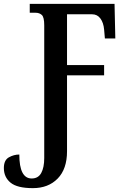

<svg xmlns="http://www.w3.org/2000/svg" viewBox="-21 -734 646 994"><path d="M149 240Q68 240 33.5 211.5Q-1 183 -1 136Q-1 95 25 80.5Q51 66 79 66Q79 190 143 190Q177 190 192.5 161.5Q208 133 208 84V-603Q208 -645 195.5 -656.5Q183 -668 163 -668H133V-714H572L576 -535H522L518 -581Q515 -616 499 -638Q483 -660 456 -660H326V-397H518V-344H326V49Q326 141 277.5 190.5Q229 240 149 240Z"/></svg>

Font: Noto Serif ExtraCondensed SemiBold
Style: Regular
Weight: 600
Width: 2
Designer: Monotype Design Team
Foundry: Monotype Imaging Inc.
Version: Version 2.015; ttfautohint (v1.8.4.7-5d5b)